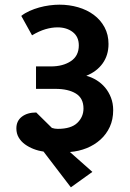

<svg xmlns="http://www.w3.org/2000/svg" viewBox="-20 -668 554 821"><path d="M202 -121Q214 -117 227 -117Q284 -117 310.5 -142.5Q337 -168 337 -204Q337 -248 304.5 -268Q272 -288 217 -288H134V-384H198Q249 -384 283 -406.5Q317 -429 317 -474Q317 -511 291 -531Q265 -551 226 -551Q201 -551 174 -543Q147 -535 117 -517L71 -600Q86 -612 106 -621Q126 -630 147.5 -636Q169 -642 191.5 -645Q214 -648 234 -648Q276 -648 314 -637Q352 -626 381 -604.5Q410 -583 427 -551.5Q444 -520 444 -480Q444 -432 419 -397Q394 -362 349 -344Q372 -338 393 -325Q414 -312 429.5 -293.5Q445 -275 454.5 -250.5Q464 -226 464 -197Q464 -157 449.5 -125.5Q435 -94 409.5 -71Q384 -48 350.5 -34.5Q317 -21 279 -18L375 67L283 133L166 -20Q144 -23 123.5 -31Q103 -39 86.5 -51Q70 -63 60 -80Q50 -97 50 -119Q50 -151 73.5 -169Q97 -187 135 -187Z"/></svg>

Font: Ek Mukta
Style: Bold
Weight: 700
Designer: Girish Dalvi and Yashodeep Gholap
Foundry: Ek Type
Version: Version 2.538;PS 1.002;hotconv 16.6.51;makeotf.lib2.5.65220;